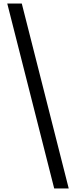

<svg xmlns="http://www.w3.org/2000/svg" viewBox="-20 -886 429 1084"><path d="M286 178H368L103 -866H21Z"/></svg>

Font: Noto Sans Malayalam UI SemiCondensed
Style: Regular
Weight: 400
Width: 4
Designer: Jelle Bosma - Monotype Design Team
Foundry: Monotype Imaging Inc.
Version: Version 2.104